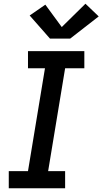

<svg xmlns="http://www.w3.org/2000/svg" viewBox="-20 -1009 549 1029"><path d="M27 0V-92H130L221 -643H130V-735H432V-643H329L238 -92H329V0ZM248 -802 139 -926 223 -984 311 -864 438 -989 509 -921 356 -802Z"/></svg>

Font: Iosevka Etoile SmBdObl
Style: Regular
Weight: 600
Italic angle: -9°
Designer: Belleve Invis
Foundry: Belleve Invis
Version: Version 15.5.2; ttfautohint (v1.8.4)